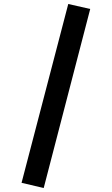

<svg xmlns="http://www.w3.org/2000/svg" viewBox="-20 -834 560 962"><path d="M199 108 88 82 322 -814 432 -789Z"/></svg>

Font: Qnwhxotralxmqkhsjrfbfhwcoqn
Style: Regular
Weight: 500
Designer: Carrois Corporate & Edenspiekermann
Foundry: Carrois Corporate GbR & Edenspiekermann AG
Version: Version 2.001